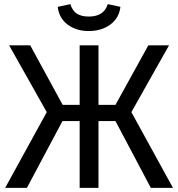

<svg xmlns="http://www.w3.org/2000/svg" viewBox="-20 -908 861 928"><path d="M615 -366 816 0H709L538 -323H456V0H365V-323H282L110 0H5L206 -366L24 -689H126L283 -401H365V-689H456V-401H538L697 -689H797ZM259 -875 320 -888Q330 -856 351.5 -842Q373 -828 409 -828Q445 -828 468 -842.5Q491 -857 501 -888L562 -875Q556 -821 513.5 -789.5Q471 -758 409 -758Q348 -758 306.5 -789.5Q265 -821 259 -875Z"/></svg>

Font: FiraGOUPP
Style: Medium
Weight: 400
Designer: bBox Type
Foundry: bBox Type GmbH
Version: Version 1.001